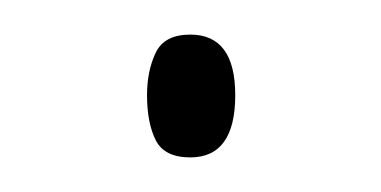

<svg xmlns="http://www.w3.org/2000/svg" viewBox="-20 -85 220 111"><path d="M65 -30Q65 -44 70 -54.5Q75 -65 90 -65Q116 -65 116 -30Q116 6 90 6Q75 6 70 -4Q65 -14 65 -30Z"/></svg>

Font: Noto Sans Lao Looped UI ExCd Thin
Style: Regular
Weight: 100
Width: 2
Designer: Mark Frömberg, Ben Mitchell
Foundry: The Fontpad Ltd
Version: Version 1.001